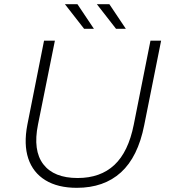

<svg xmlns="http://www.w3.org/2000/svg" viewBox="-20 -895 808 920"><path d="M348 5Q257 5 197.5 -31.5Q138 -68 115.5 -135.5Q93 -203 111 -297L191 -700H243L162 -298Q137 -174 187.5 -108Q238 -42 352 -42Q461 -42 528 -104.5Q595 -167 621 -298L701 -700H752L671 -295Q641 -143 559.5 -69Q478 5 348 5ZM536 -757 444 -875H504L583 -757ZM383 -757 291 -875H351L430 -757Z"/></svg>

Font: Montserrat Thin Light
Style: Italic
Weight: 300
Italic angle: -11.3°
Version: Version 9.000